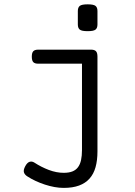

<svg xmlns="http://www.w3.org/2000/svg" viewBox="-20 -686 640 908"><path d="M410.2 -451.2Q426.8 -451.2 433.8 -443.8Q440.9 -436.5 440.9 -418V30.3Q440.9 72.3 431.9 104.5Q422.9 136.7 403.6 158.4Q384.3 180.2 354 191.4Q323.7 202.6 281.2 202.6Q260.3 202.6 237.5 198.5Q214.8 194.3 192.4 187Q169.9 179.7 148.4 169.7Q127 159.7 108.9 147.9Q96.7 140.1 93.3 129.2Q89.8 118.2 99.1 100.6Q108.4 83 119.9 79.3Q131.3 75.7 142.6 83Q174.8 104 210.9 117.7Q247.1 131.3 281.2 131.3Q305.7 131.3 322.3 124.8Q338.9 118.2 348.9 104.7Q358.9 91.3 363.3 71Q367.7 50.8 367.7 23.9V-384.8H161.1Q144.5 -384.8 137.5 -392.1Q130.4 -399.4 130.4 -418Q130.4 -436.5 137.5 -443.8Q144.5 -451.2 161.1 -451.2ZM440.9 -570.3Q440.9 -553.2 431.6 -545.9Q422.4 -538.6 394.5 -538.6Q366.7 -538.6 357.4 -545.9Q348.1 -553.2 348.1 -570.3V-633.8Q348.1 -650.9 357.4 -658.2Q366.7 -665.5 394.5 -665.5Q422.4 -665.5 431.6 -658.2Q440.9 -650.9 440.9 -633.8Z"/></svg>

Font: Courier Prime
Style: Regular
Weight: 400
Designer: Alan Dague-Greene
Foundry: Quote-Unquote Apps
Version: Version 1.203